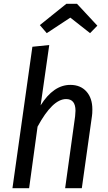

<svg xmlns="http://www.w3.org/2000/svg" viewBox="-20 -982 562 1002"><path d="M462 -411Q462 -389 460 -377L407 0H320L372 -375Q374 -397 374 -404Q374 -465 325 -465Q254 -465 176 -321L132 0H45L149 -738L237 -747L192 -432Q259 -539 347 -539Q400 -539 431 -504.5Q462 -470 462 -411ZM188 -851 326 -962H382L488 -848L450 -809L347 -890L224 -809Z"/></svg>

Font: Fira Sans Condensed
Style: Italic
Weight: 400
Width: 3
Italic angle: -8°
Designer: bBox Type GmbH & Carrois Corporate GbR & Edenspiekermann AG
Foundry: bBox Type GmbH & Carrois Corporate GbR & Edenspiekermann AG
Version: Version 4.301